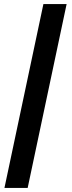

<svg xmlns="http://www.w3.org/2000/svg" viewBox="-20 -720 357 951"><path d="M2 211 195 -700H310L117 211Z"/></svg>

Font: Rosa Sans SemiBold
Style: Italic
Weight: 600
Italic angle: -12°
Designer: Pentagram / MCKL
Foundry: Pentagram / MCKL
Version: Version 1.005;September 16, 2019;FontCreator 11.5.0.2425 64-